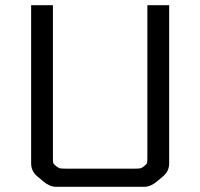

<svg xmlns="http://www.w3.org/2000/svg" viewBox="-20 -720 772 740"><path d="M548 -700H632V-90Q632 -60 608 -40L584 -20Q560 0 536 0H196Q172 0 148 -20L124 -40Q100 -60 100 -90V-700H184V-111Q184 -96 185.5 -91.5Q187 -87 196 -80Q205 -73 210 -71.5Q215 -70 233 -70H499Q517 -70 522 -71.5Q527 -73 536 -80Q545 -87 546.5 -91.5Q548 -96 548 -111Z"/></svg>

Font: Electrolize
Style: Regular
Weight: 400
Designer: Valery Zaveryaev
Foundry: Cyreal (www.cyreal.org)
Version: Version 1.002